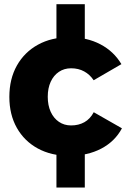

<svg xmlns="http://www.w3.org/2000/svg" viewBox="-20 -720 640 895"><path d="M243.1 -700.3H375.3V-471.4H243.1ZM243.1 -77.4H375.3V154.3H243.1ZM416.6 -345.9Q398.9 -372.6 372.3 -387.1Q345.7 -401.7 311.4 -401.7Q279.1 -401.7 254.6 -385.1Q230 -368.6 216.3 -338.8Q202.6 -309 202.6 -269Q202.6 -229 216.3 -198.9Q230 -168.9 254.6 -152.1Q279.1 -135.3 311.4 -135.3Q346.6 -135.3 373.4 -150.4Q400.3 -165.4 417 -196.9L548.4 -121.9Q515.9 -60.9 452.1 -27.3Q388.3 6.3 302.4 6.3Q218.9 6.3 156.1 -28Q93.3 -62.3 58.4 -124.2Q23.6 -186.1 23.6 -268.4Q23.6 -351.9 58.7 -414.4Q93.9 -476.9 156.9 -511.6Q220 -546.4 303.6 -546.4Q385.3 -546.4 447.9 -513.5Q510.6 -480.6 545.9 -421Z"/></svg>

Font: Alexandria
Style: Regular
Weight: 400
Designer: Mohamed Gaber
Foundry: Kief Type Foundry
Version: Version 5.100